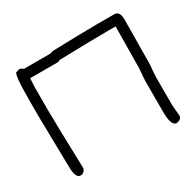

<svg xmlns="http://www.w3.org/2000/svg" viewBox="-109 -583 717 702"><g transform="rotate(-30 250.0 -231.5)"><path d="M49.8 -461.4Q54.7 -461.4 65.4 -453.6H174.8L188.5 -457.5Q327.1 -461.4 377.9 -461.4H450.2Q473.6 -461.4 473.6 -426.3Q473.6 -392.6 471.7 -234.9Q467.8 -202.6 467.8 -184.1V-68.8Q471.7 -24.9 471.7 -22Q471.7 -6.3 450.2 -2.4Q426.8 -2.4 426.8 -63V-189.9Q426.8 -201.2 430.7 -246.6Q430.7 -267.1 432.6 -420.4H399.4Q330.6 -420.4 194.3 -416.5Q188 -412.6 182.6 -412.6H67.4Q65.4 -383.3 65.4 -369.6V-273.9Q65.4 -228.5 71.3 -29.8Q64.9 -12.2 49.8 -12.2Q28.3 -12.2 28.3 -63Q24.4 -250.5 24.4 -272V-344.2Q24.4 -457.5 36.1 -457.5Z"/></g></svg>

Font: CEF Fonts CJK Mono
Style: Regular
Weight: 400
Designer: PartyBoss (派对大魔王)
Version: Release 2.25